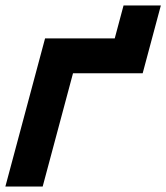

<svg xmlns="http://www.w3.org/2000/svg" viewBox="-38 -680 607 700"><path d="M-18.4 0H117.6L228.2 -413H482.2L548.4 -660H412.4L380.3 -540H126.3Z"/></svg>

Font: Manrope
Style: ExtraBoldItalic
Weight: 800
Italic angle: -15°
Designer: Mikhail Sharanda
Foundry: Mikhail Sharanda
Version: Version 4.502;hotconv 1.0.109;makeotfexe 2.5.65596